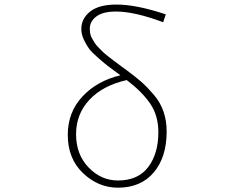

<svg xmlns="http://www.w3.org/2000/svg" viewBox="-20 -827 1040 859"><path d="M507.8 -19.5Q597.7 -19.5 643.1 -79.6Q688.5 -139.6 688.5 -235.4Q688.5 -310.5 651.4 -364.3Q614.3 -418 546.9 -468.8Q439.5 -444.3 379.9 -380.4Q320.3 -316.4 320.3 -226.6Q320.3 -135.7 376.5 -77.6Q432.6 -19.5 507.8 -19.5ZM721.7 -762.7 710 -727.5Q582 -775.4 499 -775.4Q440.4 -775.4 411.1 -753.4Q381.8 -731.4 381.8 -699.2Q381.8 -687.5 383.8 -676.3Q385.7 -665 392.6 -653.8Q399.4 -642.6 404.3 -634.3Q409.2 -626 421.9 -613.3Q434.6 -600.6 440.9 -594.2Q447.3 -587.9 464.8 -574.2Q482.4 -560.5 489.3 -555.2Q496.1 -549.8 518.1 -533.7Q540 -517.6 546.9 -512.7Q587.9 -482.4 613.3 -460Q638.7 -437.5 668 -403.3Q697.3 -369.1 711.4 -328.1Q725.6 -287.1 725.6 -238.3Q725.6 -124 668 -55.7Q610.4 12.7 507.8 12.7Q419.9 12.7 351.6 -52.2Q283.2 -117.2 283.2 -223.6Q283.2 -324.2 348.1 -394.5Q413.1 -464.8 518.6 -490.2Q477.5 -520.5 463.9 -530.8Q450.2 -541 419.9 -567.4Q389.6 -593.8 377.9 -609.9Q366.2 -626 355 -649.9Q343.8 -673.8 343.8 -697.3Q343.8 -744.1 383.3 -775.4Q422.9 -806.6 501 -806.6Q590.8 -806.6 721.7 -762.7Z"/></svg>

Font: Gen Shin Gothic Monospace ExtraLight
Style: Regular
Weight: 200
Designer: [Source Han Sans]
Ryoko NISHIZUKA  (kana & ideographs); Paul D. Hunt (Latin, Greek & Cyrillic); Wenlong ZHANG  (bopomofo
Version: Version 1.002.20150607